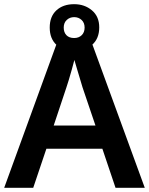

<svg xmlns="http://www.w3.org/2000/svg" viewBox="-20 -899 713 919"><path d="M533 0 470 -187H202L139 0H0L261 -717H411L673 0ZM375 -481Q371 -495 363.5 -519.5Q356 -544 348.5 -569.5Q341 -595 336 -612Q331 -592 323.5 -565.5Q316 -539 309 -515.5Q302 -492 298 -481L237 -298H437ZM335 -654Q283 -654 250.5 -684Q218 -714 218 -767Q218 -820 250 -849.5Q282 -879 335 -879Q385 -879 420 -849.5Q455 -820 455 -768Q455 -714 420.5 -684Q386 -654 335 -654ZM335 -717Q357 -717 371 -730.5Q385 -744 385 -767Q385 -790 370.5 -803.5Q356 -817 335 -817Q314 -817 299.5 -803.5Q285 -790 285 -767Q285 -744 298 -730.5Q311 -717 335 -717Z"/></svg>

Font: Noto Sans Sora Sompeng SemiBold
Style: Regular
Weight: 600
Version: Version 2.101